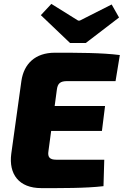

<svg xmlns="http://www.w3.org/2000/svg" viewBox="-20 -964 636 987"><path d="M421 -743 592 -874 554 -941 390 -858H382L244 -944L190 -886L340 -743ZM326 -547H574L596 -681C504 -693 378 -693 262 -693C162 -693 103 -637 90 -548L38 -174C24 -69 77 3 192 3C294 3 419 4 512 -7L516 -143H269C236 -143 224 -156 229 -187L243 -291H504L520 -419H261L272 -501C276 -536 290 -547 326 -547Z"/></svg>

Font: Exo 2 Extra Bold
Style: Italic
Weight: 800
Italic angle: -8°
Designer: Natanael Gama
Version: Version 1.001;PS 001.001;hotconv 1.0.88;makeotf.lib2.5.64775